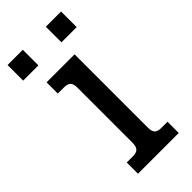

<svg xmlns="http://www.w3.org/2000/svg" viewBox="-234 -671 713 713"><g transform="rotate(-45 122.5 -314.0)"><path d="M-28 -628H52V-546H-28ZM173 -628H253V-546H173ZM29 -59H61Q80 -59 88 -67.5Q96 -76 96 -96V-385Q96 -405 88 -413Q80 -421 61 -421H29V-480H176V-95Q176 -75 184 -67Q192 -59 211 -59H243V0H29Z"/></g></svg>

Font: Pridi Light
Style: Regular
Weight: 300
Designer: Katatrad Team
Foundry: CadsonDemak
Version: Version 1.003